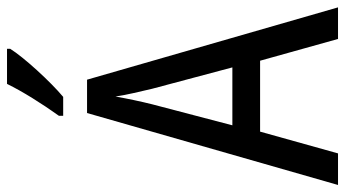

<svg xmlns="http://www.w3.org/2000/svg" viewBox="-238 -745 983 547"><g transform="rotate(-90 253.5 -471.5)"><path d="M388 -934V-943H288C266 -898 232 -844 197 -795V-783H251C294 -819 363 -894 388 -934ZM416 0H506L300 -715H205L0 0H90L152 -222H354ZM274 -530 335 -301H170L230 -530C238 -562 246 -600 252 -634C256 -605 267 -560 274 -530Z"/></g></svg>

Font: Noto Sans Gujarati Condensed
Style: Regular
Weight: 400
Width: 3
Designer: Jelle Bosma - Monotype Design Team, Universal Thirst
Foundry: Monotype Imaging Inc.
Version: Version 2.106